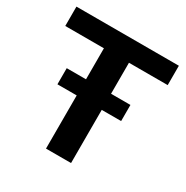

<svg xmlns="http://www.w3.org/2000/svg" viewBox="-158 -822 928 956"><g transform="rotate(30 305.5 -344.0)"><path d="M377.4 -305.7V0H233.4V-305.7H122.6V-398.4H233.4V-576.7H11.2V-688H600.1V-576.7H377.4V-398.4H488.8V-305.7Z"/></g></svg>

Font: Arimo
Style: Bold
Weight: 700
Designer: Steve Matteson
Foundry: Monotype Imaging Inc.
Version: Version 1.33